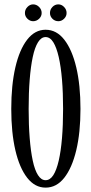

<svg xmlns="http://www.w3.org/2000/svg" viewBox="-20 -847 417 878"><path d="M188.5 11Q139.5 11 104.2 -34.2Q69 -79.5 50.2 -160.2Q31.5 -241 31.5 -349Q31.5 -457.5 50.2 -538.8Q69 -620 104.2 -665.5Q139.5 -711 188.5 -711Q238.5 -711 274 -665.5Q309.5 -620 328.8 -538.8Q348 -457.5 348 -349Q348 -241 328.8 -160.2Q309.5 -79.5 274 -34.2Q238.5 11 188.5 11ZM188.5 -23Q209 -23 223.8 -46Q238.5 -69 248.5 -112.2Q258.5 -155.5 263.5 -215.5Q268.5 -275.5 268.5 -349Q268.5 -422.5 263.5 -482.8Q258.5 -543 248.5 -586.5Q238.5 -630 223.8 -653.8Q209 -677.5 188.5 -677.5Q168.5 -677.5 153.8 -653.8Q139 -630 129.8 -586.5Q120.5 -543 115.8 -482.8Q111 -422.5 111 -349Q111 -275.5 115.8 -215.5Q120.5 -155.5 129.8 -112.2Q139 -69 153.8 -46Q168.5 -23 188.5 -23ZM247 -750Q231 -750 219.8 -761.2Q208.5 -772.5 208.5 -787.5Q208.5 -803.5 219.8 -815.2Q231 -827 247 -827Q261.5 -827 273 -815.2Q284.5 -803.5 284.5 -787.5Q284.5 -772.5 273 -761.2Q261.5 -750 247 -750ZM131.5 -750Q117 -750 105.5 -761.2Q94 -772.5 94 -787.5Q94 -803.5 105.5 -815.2Q117 -827 131.5 -827Q147 -827 158.8 -815.2Q170.5 -803.5 170.5 -787.5Q170.5 -772.5 158.8 -761.2Q147 -750 131.5 -750Z"/></svg>

Font: Imbue Thin 10pt
Style: Regular
Weight: 400
Version: Version 1.102